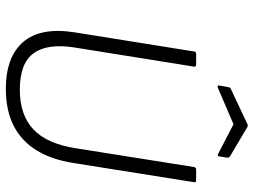

<svg xmlns="http://www.w3.org/2000/svg" viewBox="-128 -748 888 673"><g transform="rotate(90 316.5 -412.0)"><path d="M292 12Q180 12 127.5 -49Q75 -110 94 -230L161 -648Q162 -655 169 -655H207Q215 -655 214 -647L147 -229Q132 -134 167 -85.5Q202 -37 295 -37Q383 -37 433.5 -84Q484 -131 500 -232L566 -648Q568 -655 574 -655H613Q621 -655 619 -647L552 -226Q540 -148 507 -95Q474 -42 420.5 -15Q367 12 292 12ZM288 -731Q285 -730 282 -730.5Q279 -731 280 -735L286 -768Q287 -775 293 -777L416 -835Q420 -837 425 -835L528 -774Q534 -770 533 -763L529 -737Q528 -728 520 -732L416 -786Z"/></g></svg>

Font: Sofia Sans Light
Style: Italic
Weight: 300
Italic angle: -9°
Version: Version 4.100-B